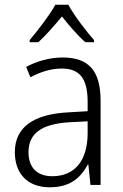

<svg xmlns="http://www.w3.org/2000/svg" viewBox="-20 -785 523 815"><path d="M270 -765H215C191 -721 140 -655 106 -615V-606H143C175 -635 212 -678 243 -715C273 -677 309 -635 342 -606H379V-615C347 -651 294 -720 270 -765ZM246 -541C190 -541 136 -525 91 -501L109 -457C154 -481 198 -494 242 -494C316 -494 352 -455 352 -352V-313L268 -308C122 -300 43 -245 43 -139C43 -49 96 10 191 10C278 10 322 -30 353 -87H355L364 0H407V-358C407 -485 356 -541 246 -541ZM274 -266 352 -270V-217C351 -105 299 -37 202 -37C139 -37 101 -72 101 -139C101 -219 157 -259 274 -266Z"/></svg>

Font: Noto Sans Armenian SemiCondensed Light
Style: Regular
Weight: 300
Width: 4
Designer: Monotype Design Team
Foundry: Monotype Imaging Inc.
Version: Version 2.008